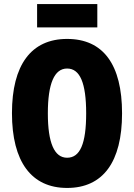

<svg xmlns="http://www.w3.org/2000/svg" viewBox="-20 -917 661 947"><path d="M460 -897H163V-782H460ZM582 -358C582 -599 489 -725 311 -725C134 -725 39 -597 39 -359C39 -119 135 10 311 10C488 10 582 -118 582 -358ZM216 -358C216 -505 248 -579 311 -579C374 -579 405 -509 405 -358C405 -208 375 -139 311 -139C248 -139 216 -212 216 -358Z"/></svg>

Font: Noto Sans Georgian ExtraCondensed Black
Style: Regular
Weight: 900
Width: 2
Designer: Monotype Design Team, Akaki Razmadze
Foundry: Google LLC
Version: Version 2.005